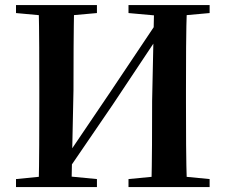

<svg xmlns="http://www.w3.org/2000/svg" viewBox="-20 -761 917 781"><path d="M137.2 0Q139.2 -85.2 139.5 -171.8Q139.9 -258.5 139.9 -346.1V-393.6Q139.9 -481.3 139.5 -567.7Q139.2 -654.1 137.2 -740.5H281.6Q279.9 -655.6 279.4 -568.4Q278.9 -481.3 278.9 -393.6L270.6 0ZM595.8 0Q597.8 -85.2 598.3 -172.5Q598.8 -259.8 598.8 -350.9L607.1 -740.5H740.5Q737.5 -655.6 737 -568.4Q736.5 -481.3 736.5 -393.6V-346.1Q736.5 -259.9 737 -173.3Q737.5 -86.6 740.5 0ZM45.1 0V-32.6L193.8 -47.3H221.3L374.3 -32.6V0ZM45.1 -707.9V-740.5H374.3V-707.9L221.3 -694.2H193.8ZM502.7 0V-32.6L654.6 -47.3H680.9L832.7 -32.6V0ZM502.7 -707.9V-740.5H832.7V-707.9L680.9 -694.2H654.6ZM247.9 -56.2 217.5 -102.6 236 -101.9 430.2 -388.9 625.2 -680.2 660.5 -639.4H641L438.2 -334.7Z"/></svg>

Font: Noto Serif SC ExtraLight
Style: Regular
Weight: 200
Designer: Ryoko NISHIZUKA 西塚涼子 (kana & ideographs); Frank Grießhammer (Latin, Greek & Cyrillic); Wenlong ZHANG 张文龙 (bopomofo); San
Foundry: Adobe
Version: Version 2.002-H1;hotconv 1.1.0;makeotfexe 2.6.0